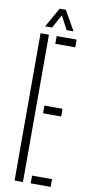

<svg xmlns="http://www.w3.org/2000/svg" viewBox="-103 -987 483 1027"><g transform="rotate(10 138.0 -473.5)"><path d="M56 0V-800H101.5V0ZM143.5 -758V-800H252V-758ZM143.5 -380.5V-422.5H242V-380.5ZM143.5 0V-42H252V0ZM73.5 -840.5 134 -947H167.5L228 -840.5H190.5L151.5 -914L111 -840.5Z"/></g></svg>

Font: Big Shoulders Stencil Display Light
Style: Regular
Weight: 300
Designer: Patric King
Foundry: XO Type Co
Version: Version 1.000